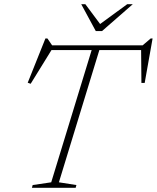

<svg xmlns="http://www.w3.org/2000/svg" viewBox="-20 -891 744 911"><path d="M672 -653.5H192.5L228 -659.5L125.5 -493.5L111.5 -498.5L195.5 -708.5H205L231 -670.5L210 -676H671.5L650.5 -670.5L695 -708.5H704L666.5 -497.5H651L649.5 -659.5ZM419.5 -668.5H456L259.5 -26L342.5 -13L339 0H131.5L135 -13L223 -26ZM610 -871 464 -743.5H434.5L365.5 -871H385L461 -769H444L583.5 -871Z"/></svg>

Font: Newsreader 16pt 16pt ExtraLight
Style: Italic
Weight: 250
Italic angle: -17°
Version: Version 1.003